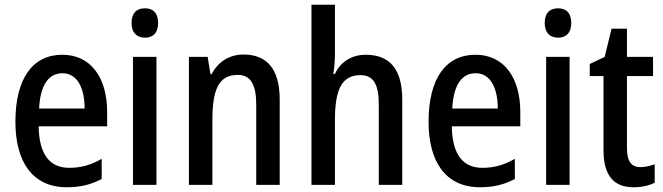

<svg xmlns="http://www.w3.org/2000/svg" viewBox="-20 -780 2799 810"><path d="M243 -549C117 -549 45 -448 45 -266C45 -99 116 10 262 10C319 10 364 -1 409 -25V-110C362 -83 321 -72 272 -72C188 -72 145 -131 143 -247H432V-308C432 -450 365 -549 243 -549ZM244 -471C307 -471 337 -407 337 -322H145C150 -422 185 -471 244 -471Z M592 -745C556 -745 535 -725 535 -683C535 -642 557 -621 592 -621C626 -621 647 -642 647 -683C647 -724 627 -745 592 -745ZM640 -540H541V0H640Z M1007 -550C950 -550 900 -521 873 -467H868L856 -540H777V0H876V-273C876 -405 904 -464 983 -464C1038 -464 1061 -422 1061 -339V0H1160V-360C1160 -489 1106 -550 1007 -550Z M1393 -558V-760H1294V0H1393V-273C1393 -401 1421 -463 1501 -463C1555 -463 1578 -425 1578 -339V0H1677V-360C1677 -486 1626 -549 1523 -549C1466 -549 1417 -521 1393 -468H1386C1391 -494 1393 -525 1393 -558Z M1986 -549C1860 -549 1788 -448 1788 -266C1788 -99 1859 10 2005 10C2062 10 2107 -1 2152 -25V-110C2105 -83 2064 -72 2015 -72C1931 -72 1888 -131 1886 -247H2175V-308C2175 -450 2108 -549 1986 -549ZM1987 -471C2050 -471 2080 -407 2080 -322H1888C1893 -422 1928 -471 1987 -471Z M2335 -745C2299 -745 2278 -725 2278 -683C2278 -642 2300 -621 2335 -621C2369 -621 2390 -642 2390 -683C2390 -724 2370 -745 2335 -745ZM2383 -540H2284V0H2383Z M2682 -75C2642 -75 2625 -101 2625 -155V-459H2735V-540H2625V-659H2560L2531 -540L2468 -510V-459H2526V-147C2526 -36 2572 10 2653 10C2687 10 2718 3 2742 -9V-87C2723 -80 2702 -75 2682 -75Z"/></svg>

Font: Noto Sans Lao Looped Condensed Medium
Style: Regular
Weight: 500
Width: 3
Designer: Mark Frömberg, Ben Mitchell
Foundry: The Fontpad Ltd
Version: Version 1.002